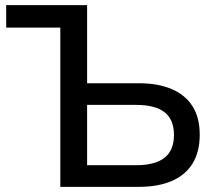

<svg xmlns="http://www.w3.org/2000/svg" viewBox="-20 -725 837 745"><path d="M214 0V-618H4V-705H318V-402H519Q594 -402 647 -379Q700 -356 727.5 -312Q755 -268 755 -202Q755 -136 727.5 -91Q700 -46 647 -23Q594 0 519 0ZM318 -84H508Q582 -84 618.5 -113Q655 -142 655 -201Q655 -261 618.5 -289.5Q582 -318 508 -318H318Z"/></svg>

Font: Nunito Sans 12pt SemiBold
Style: Regular
Weight: 600
Designer: Vernon Adams
Foundry: Vernon Adams
Version: Version 3.101;gftools[0.9.27]